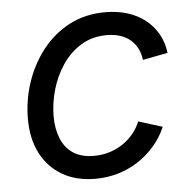

<svg xmlns="http://www.w3.org/2000/svg" viewBox="-45 -595 656 653"><g transform="rotate(-5 283.0 -269.0)"><path d="M255.4 11.7Q189.9 11.7 142.6 -15.9Q95.2 -43.5 69.6 -93.3Q43.9 -143.1 43.9 -210.4Q43.9 -274.9 64.2 -335.4Q84.5 -396 122.6 -444.6Q160.6 -493.2 214.8 -521.5Q269 -549.8 337.4 -549.8Q378.4 -549.8 412.8 -539.1Q447.3 -528.3 473.4 -507.8Q499.5 -487.3 515.9 -458.5Q532.2 -429.7 536.6 -393.6L451.2 -377Q448.7 -397.9 440.2 -415.3Q431.6 -432.6 417.2 -445.3Q402.8 -458 382.3 -464.8Q361.8 -471.7 335.4 -471.7Q286.1 -471.7 248 -448.5Q210 -425.3 184.1 -387Q158.2 -348.6 145 -302.7Q131.8 -256.8 131.8 -211.4Q131.8 -170.4 144.8 -137.5Q157.7 -104.5 185.5 -85.4Q213.4 -66.4 257.3 -66.4Q285.6 -66.4 310.5 -74.2Q335.4 -82 356.2 -95.9Q377 -109.9 392.3 -128.7Q407.7 -147.5 417 -169.9L498.5 -144.5Q482.9 -108.4 457.8 -79.6Q432.6 -50.8 400.9 -30.3Q369.1 -9.8 332.3 1Q295.4 11.7 255.4 11.7Z"/></g></svg>

Font: Inter 16pt
Style: Italic
Weight: 400
Italic angle: -9.3988°
Version: Version 4.001;git-66647c0bb